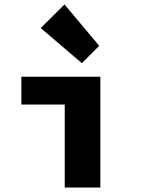

<svg xmlns="http://www.w3.org/2000/svg" viewBox="-20 -843 640 863"><path d="M271 0V-373H76V-498H431V0ZM348 -559 163 -717 270 -823 426 -637Z"/></svg>

Font: Source Code Pro ExtraLight ExtraBold
Style: Regular
Weight: 800
Monospace: yes
Version: Version 1.018;hotconv 1.0.116;makeotfexe 2.5.65601